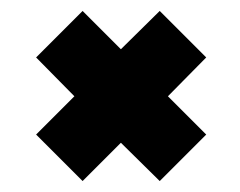

<svg xmlns="http://www.w3.org/2000/svg" viewBox="-20 -429 439 351"><path d="M131 -98 46 -183 116 -253 46 -324 131 -409 201 -339 272 -409 357 -324 287 -253 357 -183 272 -98 201 -168Z"/></svg>

Font: Saira UltraCondensed Black
Style: Regular
Weight: 900
Width: 1
Designer: Hector Gatti with collaboration of the Omnibus-Type team
Foundry: Omnibus-Type
Version: Version 1.101